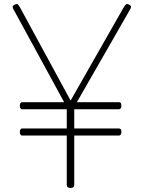

<svg xmlns="http://www.w3.org/2000/svg" viewBox="-20 -915 710 949"><path d="M329 14Q310 14 310 -1V-245H89Q85 -245 81.5 -249Q78 -253 78 -262Q78 -272 81.5 -276Q85 -280 89 -280H310V-375H89Q85 -375 81.5 -379Q78 -383 78 -392Q78 -402 81.5 -406Q85 -410 89 -410H297L45 -872Q41 -880 43.5 -884.5Q46 -889 54 -893Q65 -897 68.5 -893.5Q72 -890 79 -878L329 -418L591 -878Q598 -890 603 -893.5Q608 -897 616 -893Q625 -889 627 -884.5Q629 -880 625 -872L360 -410H568Q573 -410 576.5 -406.5Q580 -403 580 -393Q580 -384 576.5 -379.5Q573 -375 568 -375H347V-280H568Q573 -280 576.5 -276.5Q580 -273 580 -263Q580 -254 576.5 -249.5Q573 -245 568 -245H347V-1Q347 14 329 14Z"/></svg>

Font: Playwrite HR Lijeva Thin
Style: Regular
Weight: 250
Designer: Veronika Burian, José Scaglione
Foundry: TypeTogether
Version: Version 1.002